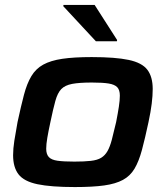

<svg xmlns="http://www.w3.org/2000/svg" viewBox="-20 -749 673 777"><path d="M283 8Q186 8 131.5 -3.5Q77 -15 55 -43.5Q33 -72 33 -121Q33 -147 38 -179.5Q43 -212 51 -255Q65 -320 77 -365.5Q89 -411 107 -441Q125 -471 155 -487.5Q185 -504 232 -511Q279 -518 351 -518Q447 -518 501 -506.5Q555 -495 576.5 -466.5Q598 -438 598 -389Q598 -362 594 -329.5Q590 -297 581 -255Q567 -189 554.5 -142.5Q542 -96 524.5 -66.5Q507 -37 477.5 -21Q448 -5 401.5 1.5Q355 8 283 8ZM281 -95Q321 -95 347.5 -98Q374 -101 389.5 -110.5Q405 -120 415 -137.5Q425 -155 432.5 -183.5Q440 -212 450 -255Q457 -291 461 -317Q465 -343 465 -362Q465 -385 454.5 -396Q444 -407 420 -411Q396 -415 352 -415Q301 -415 272 -409.5Q243 -404 228 -388.5Q213 -373 204 -340.5Q195 -308 184 -255Q176 -218 171.5 -191.5Q167 -165 167 -147Q167 -125 177.5 -113.5Q188 -102 213 -98.5Q238 -95 281 -95ZM368 -582 236 -724 237 -729H363L454 -587L453 -582Z"/></svg>

Font: Saira Expanded SemiBold
Style: Italic
Weight: 600
Width: 7
Italic angle: -12°
Designer: Hector Gatti with collaboration of the Omnibus-Type team
Foundry: Omnibus-Type
Version: Version 1.101